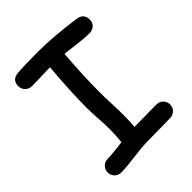

<svg xmlns="http://www.w3.org/2000/svg" viewBox="-199 -832 945 945"><g transform="rotate(-45 273.0 -360.0)"><path d="M467.3 -600.1Q436 -600.1 388.7 -606.4L310.1 -615.7Q298.8 -481 298.8 -357.9Q298.8 -325.2 300.8 -277.3Q302.7 -229.5 302.7 -197.3Q302.7 -153.3 299.3 -117.7L453.1 -119.6Q473.6 -119.6 487.5 -106Q501.5 -92.3 501.5 -72.3Q501.5 -51.8 487.5 -38.1Q473.6 -24.4 453.1 -24.4Q425.8 -24.4 371.1 -23.2Q316.4 -22 289.1 -22Q256.8 -22 192.6 -13.4Q128.4 -4.9 95.7 -4.9Q75.2 -4.9 61.3 -18.6Q47.4 -32.2 47.4 -52.2Q47.4 -72.3 61.3 -86.2Q75.2 -100.1 95.7 -100.1Q127.4 -100.1 200.7 -109.9Q205.6 -147.5 205.6 -195.8Q205.6 -227.5 202.4 -273.9Q199.2 -320.3 199.2 -351.6Q199.2 -459 212.9 -619.6L149.4 -617.7L85.9 -616.2Q64.9 -616.2 50.8 -629.9Q36.6 -643.6 36.6 -664.1Q36.6 -707.5 82.5 -711.4Q122.1 -715.3 230.5 -715.3Q327.6 -715.3 474.1 -695.3Q517.6 -689.5 517.6 -645.5Q517.6 -624 501 -610.8Q486.3 -600.1 467.3 -600.1Z"/></g></svg>

Font: YBG Kramawirya
Style: Regular
Weight: 400
Designer: R.S. Wihananto
Foundry: R.S. Wihananto
Version: Version 2.0.1